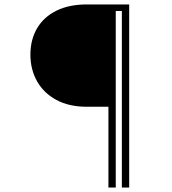

<svg xmlns="http://www.w3.org/2000/svg" viewBox="-20 -845 774 865"><path d="M468.5 0V-364H371.5Q291 -364 234 -394.8Q177 -425.5 147 -478.8Q117 -532 117 -599Q117 -666.5 147 -717.5Q177 -768.5 234 -796.8Q291 -825 371.5 -825H562V0H529V-795.5H501.5V0Z"/></svg>

Font: Spartan Thin ExtraLight
Style: Regular
Weight: 250
Version: Version 1.004